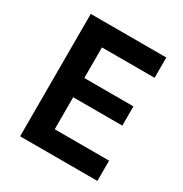

<svg xmlns="http://www.w3.org/2000/svg" viewBox="-163 -825 907 951"><g transform="rotate(30 290.0 -350.0)"><path d="M84 0H526V-116H215V-299H496V-409H215V-584H516V-700H84Z"/></g></svg>

Font: Fixel Display SemiBold
Style: Regular
Weight: 600
Designer: AlfaBravo + MacPaw
Foundry: Kyrylo Tkachov, Marchela Mozhyna, Serhii Makarenko, Maria Weinstein, Zakhar Kryvoshyya
Version: Version 1.211